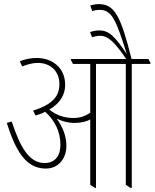

<svg xmlns="http://www.w3.org/2000/svg" viewBox="-20 -909 752 934"><path d="M203 -89C262 -89 303 -135 303 -200C303 -246 286 -290 256 -332C282 -319 311 -311 343 -311C372 -311 400 -317 419 -328V-10L442 5H447V-598H592V-10L615 5H621V-598H712V-603L702 -622H620C567 -833 537 -889 460 -889C445 -889 431 -886 419 -882L429 -855C440 -859 453 -861 465 -861C527 -861 546 -805 597 -646C539 -731 512 -761 462 -761C446 -761 430 -757 418 -753L428 -728C440 -732 454 -735 466 -735C507 -735 538 -703 594 -622H325V-617L335 -598H419V-361C397 -345 370 -335 337 -335C292 -335 251 -350 220 -376C275 -408 297 -451 297 -496C297 -532 285 -563 264 -585C239 -612 201 -627 159 -627C131 -627 104 -622 76 -611L88 -586C117 -597 141 -603 164 -603C226 -603 269 -562 269 -500C269 -445 241 -402 141 -371L153 -347C170 -352 186 -358 200 -365C244 -326 274 -271 274 -205C274 -150 247 -116 197 -116C121 -116 78 -194 37 -318L13 -311C55 -180 103 -89 203 -89Z"/></svg>

Font: Noto Serif Devanagari ExtraCondensed Thin
Style: Regular
Weight: 100
Width: 2
Designer: Universal Thirst, Indian Type Foundry and the Monotype Design Team
Foundry: Monotype Imaging Inc.
Version: Version 2.004